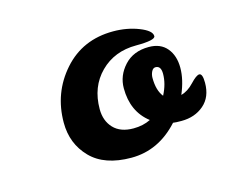

<svg xmlns="http://www.w3.org/2000/svg" viewBox="-55 -834 538 442"><g transform="rotate(-15 214.0 -613.0)"><path d="M244 -759Q277 -759 305 -748Q333 -737 333 -724Q333 -714 287 -714Q235 -714 201.5 -680.5Q168 -647 168 -594Q168 -566 184.5 -548.5Q201 -531 232 -531Q255 -531 273 -540Q234 -570 234 -626Q234 -656 255.5 -679.5Q277 -703 314 -703Q342 -703 357 -685Q372 -667 372 -638Q372 -610 358 -577Q374 -581 388.5 -596.5Q403 -612 410 -612Q418 -612 418 -590Q418 -556 396.5 -537.5Q375 -519 343 -519Q329 -519 323 -520Q275 -467 210 -467Q146 -467 113 -501Q80 -535 80 -585Q80 -656 125.5 -707.5Q171 -759 244 -759ZM304 -632Q304 -602 317 -586Q330 -611 330 -635Q330 -654 317 -654Q311 -654 307.5 -647Q304 -640 304 -632Z"/></g></svg>

Font: LeckerliOne
Style: Regular
Weight: 400
Designer: Gesine Todt
Foundry: Gesine Todt
Version: Version 1.000